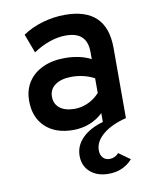

<svg xmlns="http://www.w3.org/2000/svg" viewBox="-85 -588 718 894"><g transform="rotate(-10 273.5 -141.0)"><path d="M356.5 241.5Q302.5 241.5 269.8 212.5Q237 183.5 237 136Q237 88.5 272.2 52.8Q307.5 17 371 -1V-43Q344 -16.5 307.5 -2.2Q271 12 230 12Q146 12 98 -33.5Q50 -79 50 -157Q50 -208 74.5 -245.8Q99 -283.5 143.5 -304.2Q188 -325 247.5 -325Q282.5 -325 314.2 -318.2Q346 -311.5 371 -298V-331Q371 -380 346 -403.8Q321 -427.5 270.5 -427.5Q233.5 -427.5 194 -414Q154.5 -400.5 116.5 -375L83 -464.5Q124.5 -492.5 177 -507.8Q229.5 -523 283 -523Q381.5 -523 430.8 -475.2Q480 -427.5 480 -332V0Q410.5 17 370 50.8Q329.5 84.5 329.5 126Q329.5 147.5 341.2 160.8Q353 174 372 174Q399 174 416 154L469.5 192.5Q425.5 241.5 356.5 241.5ZM253 -84Q286 -84 317 -98.2Q348 -112.5 371 -138V-207.5Q348.5 -220 320.2 -226.8Q292 -233.5 265 -233.5Q215 -233.5 186.5 -213.2Q158 -193 158 -157.5Q158 -123.5 183 -103.8Q208 -84 253 -84Z"/></g></svg>

Font: Overpass SemiBold
Style: Regular
Weight: 600
Designer: Delve Withrington, Dave Bailey, Thomas Jockin
Foundry: Delve Fonts LLC
Version: Version 4.000